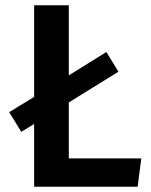

<svg xmlns="http://www.w3.org/2000/svg" viewBox="-20 -711 575 731"><path d="M518 -108 504 0H110V-239L61 -209L15 -284L110 -342V-691H242V-424L385 -513L431 -438L242 -321V-108Z"/></svg>

Font: Fira Sans Medium
Style: Regular
Weight: 500
Designer: bBox Type GmbH & Carrois Corporate GbR & Edenspiekermann AG
Foundry: bBox Type GmbH & Carrois Corporate GbR & Edenspiekermann AG
Version: Version 4.301